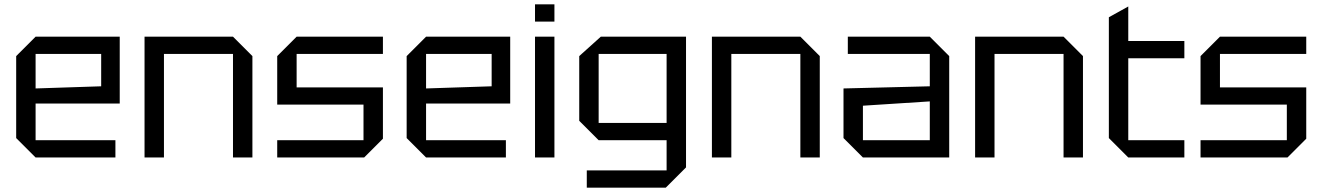

<svg xmlns="http://www.w3.org/2000/svg" viewBox="-20 -730 6130 890"><path d="M55 -90V-470L145 -560H535V-250H145V-80H515V0H145ZM145 -320 449 -330V-480H145Z M650 0V-560H1060L1150 -470V0H1060V-480H740V0Z M1265 0V-80H1665V-245H1265V-470L1355 -560H1755V-480H1355V-325H1755V-87L1668 0Z M1865 -90V-470L1955 -560H2345V-250H1955V-80H2325V0H1955ZM1955 -320 2259 -330V-480H1955Z M2460 0V-560H2550V0ZM2460 -630V-710H2550V-630Z M2700 140V60H3070V-80H2755L2665 -170V-470L2765 -560H3160V46L3066 140ZM2755 -480V-160H3070V-480Z M3280 0V-560H3690L3780 -470V0H3690V-480H3370V0Z M3890 -90V-320L4290 -330V-480H3910V-560H4290L4380 -470V0H3980ZM3980 -240V-80H4290V-260Z M4500 0V-560H4910L5000 -470V0H4910V-480H4590V0Z M5120 -650 5210 -700V-540H5470V-460H5210V-80H5470V0H5210L5120 -90Z M5545 0V-80H5945V-245H5545V-470L5635 -560H6035V-480H5635V-325H6035V-87L5948 0Z"/></svg>

Font: Tektur
Style: Regular
Weight: 400
Designer: Adam Jagosz
Foundry: Adam Jagosz
Version: Version 1.005;gftools[0.9.30]